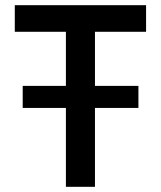

<svg xmlns="http://www.w3.org/2000/svg" viewBox="-20 -720 620 740"><path d="M234 0V-597.5H37V-700H543V-597.5H346V0ZM67.5 -304V-389H513.5V-304Z"/></svg>

Font: Geologica Roman
Style: Regular
Weight: 400
Designer: Sindre Bremnes, Frode Helland
Foundry: Monokrom Skriftforlag AS
Version: Version 1.010;gftools[0.9.28]